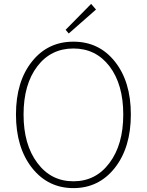

<svg xmlns="http://www.w3.org/2000/svg" viewBox="-20 -953 754 986"><path d="M145 -90Q62 -195 62 -365Q62 -535 145 -638Q226 -739 357 -739Q488 -739 569 -638Q652 -535 652 -365Q652 -195 569 -90Q487 13 357 13Q227 13 145 -90ZM542 -116Q613 -210 613 -365Q613 -520 542 -613Q472 -704 357 -704Q242 -704 172 -613Q101 -520 101 -365Q101 -210 172 -116Q242 -22 357 -22Q472 -22 542 -116ZM317 -800 448 -933 473 -904 333 -781Z"/></svg>

Font: Noto Sans CJK TC Thin
Style: Regular
Weight: 250
Designer: Ryoko NISHIZUKA ???? (kana & ideographs); Paul D. Hunt (Latin, Greek & Cyrillic); Wenlong ZHANG ??? (bopomofo); Sandoll 
Foundry: Adobe Systems Incorporated
Version: Version 1.004 January 19, 2016